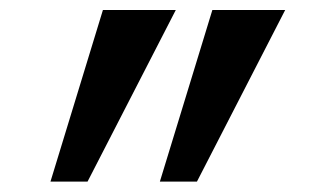

<svg xmlns="http://www.w3.org/2000/svg" viewBox="-20 -713 626 377"><path d="M293.9 -356.4 397 -693.4H540L366.7 -356.4ZM79.1 -356.4 182.1 -693.4H325.2L151.9 -356.4Z"/></svg>

Font: Cascadia Code
Style: Regular
Weight: 400
Designer: Aaron Bell
Foundry: Saja Typeworks
Version: Version 2404.023